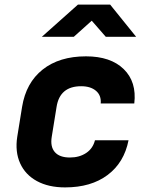

<svg xmlns="http://www.w3.org/2000/svg" viewBox="-20 -805 640 835"><path d="M263 10Q191 10 140.5 -17.5Q90 -45 67.5 -95Q45 -145 55 -210L76 -340Q93 -445 165.5 -502.5Q238 -560 354 -560Q461 -560 518 -504.5Q575 -449 564 -355H418Q421 -390 397.5 -410Q374 -430 333 -430Q240 -430 226 -340L205 -210Q198 -167 218.5 -143.5Q239 -120 284 -120Q325 -120 354.5 -139.5Q384 -159 393 -195H539Q520 -98 448 -44Q376 10 263 10ZM162 -645 319 -785H459L572 -645H440L379 -715L301 -645Z"/></svg>

Font: JetBrains Mono ExtraBold
Style: Italic
Weight: 800
Italic angle: -9°
Monospace: yes
Designer: Philipp Nurullin, Konstantin Bulenkov
Foundry: JetBrains
Version: Version 2.305; ttfautohint (v1.8.4.7-5d5b)